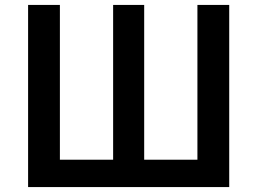

<svg xmlns="http://www.w3.org/2000/svg" viewBox="-20 -759 1043 779"><path d="M94 -739H223V-111H439V-739H565V-111H781V-739H910V0H94Z"/></svg>

Font: Merged Yaku Han JP SemiBold
Style: Regular
Weight: 600
Designer: Ryoko NISHIZUKA 西塚涼子 (kana, bopomofo & ideographs); Paul D. Hunt (Latin, Greek & Cyrillic); Sandoll Communications 산돌커뮤니
Foundry: Adobe
Version: Version 2.004